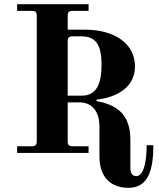

<svg xmlns="http://www.w3.org/2000/svg" viewBox="-20 -732 762 919"><path d="M304 -274V-534C304 -552 310 -558 328 -558H371C446 -558 466 -506 466 -422C466 -338 446 -274 371 -274ZM62 0H404V-32H328C310 -32 304 -38 304 -56V-242H360C430 -242 456 -186 456 -128V17C456 119 513 167 595 167C691 167 714 79 714 -37H682C682 34 670 111 632 111C614 111 604 99 604 69V-63C604 -188 536 -231 442 -248V-255C546 -267 626 -318 626 -414C626 -524 528 -590 386 -590H304V-656C304 -674 310 -680 328 -680H404V-712H62V-680H132C150 -680 156 -674 156 -656V-56C156 -38 150 -32 132 -32H62Z"/></svg>

Font: Old Standard
Style: Bold
Weight: 700
Designer: Alexey Kryukov <alexios@thessalonica.org.ru>
Version: Version 2.0.2